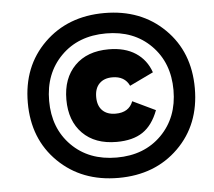

<svg xmlns="http://www.w3.org/2000/svg" viewBox="-50 -724 878 789"><g transform="rotate(-5 389.0 -330.0)"><path d="M655.5 -85Q559 10 408 10Q257 10 160 -85Q63 -180 63 -330Q63 -480 160 -575Q257 -670 408 -670Q559 -670 655.5 -575Q752 -480 752 -330Q752 -180 655.5 -85ZM408 -74Q522 -74 593 -145.5Q664 -217 664 -330Q664 -443 593 -514.5Q522 -586 408 -586Q293 -586 222 -514.5Q151 -443 151 -330Q151 -217 222 -145.5Q293 -74 408 -74ZM413 -138Q324 -138 273 -189.5Q222 -241 222 -329Q222 -417 273 -468.5Q324 -520 413 -520Q480 -520 524 -491Q568 -462 586 -410L488 -363Q469 -404 418 -404Q384 -404 364.5 -384.5Q345 -365 345 -329Q345 -293 364.5 -273.5Q384 -254 419 -254Q474 -254 491 -299L585 -254Q562 -193 521 -165.5Q480 -138 413 -138Z"/></g></svg>

Font: Elaine Sans
Style: Bold Italic
Weight: 700
Italic angle: -13°
Designer: Wei Huang
Foundry: Wei Huang
Version: Version 2.001;December 24, 2019;FontCreator 12.0.0.2547 64-b